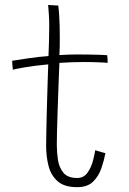

<svg xmlns="http://www.w3.org/2000/svg" viewBox="-20 -738 522 774"><path d="M405 -120.5Q399.5 -91 388.5 -59.2Q377.5 -27.5 355 -5.5Q332.5 16.5 291 16.5Q239.5 16.5 212.5 -7.2Q185.5 -31 175.8 -68.8Q166 -106.5 166 -149Q166 -171 166.8 -206.8Q167.5 -242.5 168.5 -284Q169.5 -325.5 170.8 -365Q172 -404.5 173 -435Q174 -465.5 174.5 -478.5Q115.5 -473 77.5 -466.2Q39.5 -459.5 32 -457Q31 -462.5 30 -474.5Q29 -486.5 29 -493Q56 -497.5 97.5 -503.5Q139 -509.5 175.5 -512Q176.5 -539.5 177.5 -571.5Q178.5 -603.5 178.5 -634Q178.5 -658 177 -679.8Q175.5 -701.5 174 -718L215 -715.5Q216.5 -706 218.8 -671.8Q221 -637.5 221 -588.5Q221 -573.5 220.8 -551.2Q220.5 -529 219.5 -516Q233.5 -517 255.2 -517.8Q277 -518.5 291 -518.5Q317 -518.5 343.2 -518Q369.5 -517.5 388.8 -516.8Q408 -516 412 -515.5Q413 -512 413.5 -500.2Q414 -488.5 414 -484.5Q409 -485.5 378.2 -486.8Q347.5 -488 316.5 -488Q294 -488 267.5 -487Q241 -486 219.5 -484.5Q219 -469 217.5 -436.5Q216 -404 214.8 -363.2Q213.5 -322.5 212 -281.5Q210.5 -240.5 209.8 -206.5Q209 -172.5 209 -155Q209 -125 213.5 -94Q218 -63 235.5 -41.8Q253 -20.5 291 -20.5Q317.5 -20.5 332.5 -41.5Q347.5 -62.5 354.5 -89.2Q361.5 -116 364 -132.5Q366.5 -131.5 375.8 -128.8Q385 -126 394 -123.5Q403 -121 405 -120.5Z"/></svg>

Font: Grandstander Thin
Style: Regular
Weight: 100
Designer: Tyler Finck
Foundry: Etcetera Type Co
Version: Version 1.200; ttfautohint (v1.8.3)